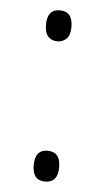

<svg xmlns="http://www.w3.org/2000/svg" viewBox="-44 -553 327 594"><g transform="rotate(5 119.0 -256.0)"><path d="M79.1 -38.1Q79.1 -85.9 118.2 -85.9Q158.2 -85.9 158.2 -38.1Q158.2 9.8 118.2 9.8Q79.1 9.8 79.1 -38.1ZM79.1 -474.1Q79.1 -522 118.2 -522Q158.2 -522 158.2 -474.1Q158.2 -448.2 146.7 -437Q135.3 -425.8 118.2 -425.8Q101.6 -425.8 90.3 -437Q79.1 -448.2 79.1 -474.1Z"/></g></svg>

Font: Open Sans Light
Style: Regular
Weight: 300
Foundry: Ascender Corporation
Version: Version 1.10